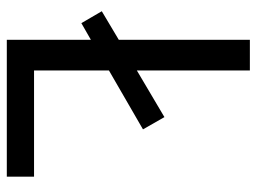

<svg xmlns="http://www.w3.org/2000/svg" viewBox="-115 -639 754 564"><g transform="rotate(90 262.0 -357.0)"><path d="M97 0V-247L48 -219L13 -279L97 -329V-714H187V-382L324 -463L360 -400L187 -300V-80H499V0Z"/></g></svg>

Font: Noto Sans Kaithi
Style: Regular
Weight: 400
Designer: Monotype Design Team
Foundry: Monotype Imaging Inc.
Version: Version 2.005; ttfautohint (v1.8.4.7-5d5b)